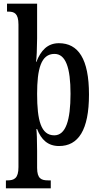

<svg xmlns="http://www.w3.org/2000/svg" viewBox="-20 -780 542 1040"><path d="M12 240H255V197H241C204 197 181 188 181 129V37C181 -17 179 -69 177 -81H181C203 -24 239 11 300 11C404 11 462 -75 462 -268C462 -461 404 -546 299 -546C237 -546 201 -506 177 -445H175C178 -454 181 -528 181 -571V-760H18V-717H25C57 -717 80 -708 80 -647V125C80 186 57 197 20 197H12ZM274 -47C202 -47 181 -128 181 -271C181 -406 202 -488 275 -488C336 -488 362 -413 362 -272C362 -128 336 -47 274 -47Z"/></svg>

Font: Noto Serif Armenian ExtraCondensed Medium
Style: Regular
Weight: 500
Width: 2
Designer: Monotype Design Team
Foundry: Monotype Imaging Inc.
Version: Version 2.008